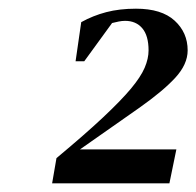

<svg xmlns="http://www.w3.org/2000/svg" viewBox="-20 -838 452 442"><path d="M100 -416 110 -474Q176 -529 217.5 -568Q259 -607 281.5 -634Q304 -661 313 -682Q322 -703 322 -722Q322 -756 307.5 -773Q293 -790 268 -790Q261 -790 253.5 -788.5Q246 -787 238 -785L174 -697H154L167 -787Q194 -802 224.5 -810Q255 -818 293 -818Q352 -818 382 -790.5Q412 -763 412 -722Q412 -690 383.5 -659Q355 -628 299.5 -589Q244 -550 164 -494H386L370 -416Z"/></svg>

Font: DM Serif Text
Style: Italic
Weight: 400
Italic angle: -12°
Designer: Colophon Foundry, Frank Grießhammer
Foundry: Colophon Foundry
Version: Version 5.100; ttfautohint (v1.8.2)